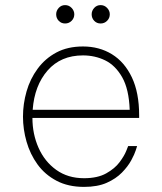

<svg xmlns="http://www.w3.org/2000/svg" viewBox="-20 -722 635 752"><path d="M309 10Q247 10 201.5 -14Q156 -38 127 -78Q98 -118 84 -167Q70 -216 70 -265Q70 -315 84 -364Q98 -413 127.5 -453Q157 -493 201 -516.5Q245 -540 305 -540Q369 -540 418.5 -509.5Q468 -479 496.5 -419Q525 -359 525 -270V-260H107Q107 -197 131 -143Q155 -89 200.5 -56.5Q246 -24 309 -24Q362 -24 396 -43Q430 -62 448.5 -87Q467 -112 474.5 -131Q482 -150 482 -150H517Q517 -150 512 -134Q507 -118 494 -94Q481 -70 457.5 -46Q434 -22 398 -6Q362 10 309 10ZM108 -292H488Q485 -373 458.5 -419.5Q432 -466 392 -485.5Q352 -505 305 -505Q218 -505 166.5 -446Q115 -387 108 -292ZM374 -630Q359 -630 349 -640.5Q339 -651 339 -666Q339 -680 349 -691Q359 -702 374 -702Q389 -702 399.5 -691Q410 -680 410 -666Q410 -651 399.5 -640.5Q389 -630 374 -630ZM235 -630Q220 -630 210 -640.5Q200 -651 200 -666Q200 -680 210 -691Q220 -702 235 -702Q250 -702 260.5 -691Q271 -680 271 -666Q271 -651 260.5 -640.5Q250 -630 235 -630Z"/></svg>

Font: Be Vietnam Pro Variable Thin
Style: Regular
Weight: 100
Designer: Lam Bao, Tony Le, Vietanh Nguyen
Foundry: Yellow Type Foundry
Version: Version 1.002